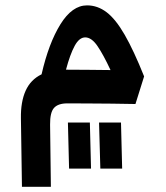

<svg xmlns="http://www.w3.org/2000/svg" viewBox="-20 -387 626 726"><path d="M63 319.3 59.1 60.1Q58.1 -2 76.9 -43.9Q95.7 -85.9 137.2 -106Q164.1 -223.6 208.5 -295.2Q252.9 -366.7 309.1 -366.7Q349.1 -366.7 383.3 -340.6Q417.5 -314.5 451.4 -255.6Q485.4 -196.8 524.9 -98.1L492.2 6.3Q452.6 5.4 403.1 4.9Q353.5 4.4 308.1 4.2Q262.7 3.9 234.4 3.9Q199.7 3.9 184.3 21Q168.9 38.1 169.4 84L172.4 319.3ZM229.5 -123.5Q268.1 -123.5 312.7 -123Q357.4 -122.6 397.9 -122.1Q370.6 -180.7 348.4 -213.1Q326.2 -245.6 302.2 -245.6Q279.8 -245.6 262.5 -213.9Q245.1 -182.1 229.5 -123.5ZM241.2 250.5 236.8 76.2H319.8L324.2 250.5ZM359.4 250.5 354.5 76.2H437.5L441.9 250.5Z"/></svg>

Font: Cascadia Mono NF SemiBold
Style: Regular
Weight: 600
Monospace: yes
Designer: Aaron Bell
Foundry: Saja Typeworks
Version: Version 2404.023; ttfautohint (v1.8.4)